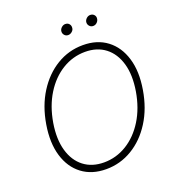

<svg xmlns="http://www.w3.org/2000/svg" viewBox="-158 -1016 1051 1151"><g transform="rotate(-20 368.0 -441.0)"><path d="M323.7 9.8Q232.4 9.8 170.2 -37.1Q107.9 -84 82.5 -168.5Q57.1 -252.9 75.7 -365.2Q94.2 -477.5 147 -561Q199.7 -644.5 276.4 -690.9Q353 -737.3 443.8 -737.3Q534.7 -737.3 596.7 -690.4Q658.7 -643.6 684.3 -559.1Q710 -474.6 690.9 -361.3Q672.4 -249.5 619.6 -166Q566.9 -82.5 490.2 -36.4Q413.6 9.8 323.7 9.8ZM324.7 -32.7Q402.8 -32.7 470.2 -74Q537.6 -115.2 584.5 -190.7Q631.3 -266.1 648.4 -367.7Q665 -467.8 643.8 -541.3Q622.6 -614.7 570.6 -654.8Q518.6 -694.8 442.4 -694.8Q364.3 -694.8 296.6 -653.6Q229 -612.3 182.1 -536.9Q135.3 -461.4 118.2 -359.4Q102.1 -259.8 123.3 -186.3Q144.5 -112.8 196.5 -72.8Q248.5 -32.7 324.7 -32.7ZM383.3 -823.7Q368.2 -823.7 358.9 -835.2Q349.6 -846.7 352.1 -861.8Q354.5 -874 365.2 -883.1Q376 -892.1 388.2 -892.1Q404.3 -892.1 413.3 -881.1Q422.4 -870.1 419.9 -854Q418.5 -842.3 407.5 -833Q396.5 -823.7 383.3 -823.7ZM542.5 -823.7Q527.8 -823.7 518.3 -835.2Q508.8 -846.7 511.2 -861.8Q513.7 -874 524.2 -883.1Q534.7 -892.1 547.4 -892.1Q563 -892.1 572.5 -881.1Q582 -870.1 578.6 -854Q576.2 -841.8 566.2 -832.8Q556.2 -823.7 542.5 -823.7Z"/></g></svg>

Font: Inter Tight ExtraLight
Style: Italic
Weight: 250
Italic angle: -9.39999°
Designer: Rasmus Andersson
Foundry: rsms
Version: Version 3.004